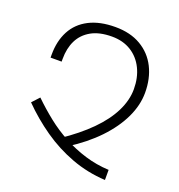

<svg xmlns="http://www.w3.org/2000/svg" viewBox="-131 -835 883 946"><g transform="rotate(20 310.5 -362.0)"><path d="M292 -91 244 -117Q329 -174 387 -232.5Q445 -291 474.5 -350.5Q504 -410 504 -468Q504 -528 481 -575Q458 -622 415.5 -648.5Q373 -675 315 -675Q249 -675 206.5 -651Q164 -627 143.5 -585.5Q123 -544 123 -488V-474H65V-490Q65 -561 93 -614Q121 -667 177 -696Q233 -725 315 -725Q393 -725 448.5 -692.5Q504 -660 533 -602.5Q562 -545 562 -470Q562 -405 530.5 -338.5Q499 -272 439 -209Q379 -146 292 -91ZM523 1Q430 -4 345.5 -35.5Q261 -67 187 -118.5Q113 -170 50 -234L85 -272Q129 -229 178 -190Q227 -151 282 -121.5Q337 -92 397.5 -73.5Q458 -55 523 -52Z"/></g></svg>

Font: Noto Sans Armenian Light
Style: Regular
Weight: 300
Designer: Monotype Design Team
Foundry: Monotype Imaging Inc.
Version: Version 2.007